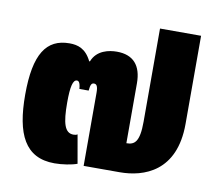

<svg xmlns="http://www.w3.org/2000/svg" viewBox="-69 -665 853 755"><g transform="rotate(10 357.0 -287.0)"><path d="M240 -295H277C279 -320 284 -326 293 -326C303 -326 309 -319 309 -292V0H453C549 0 675 -42 675 -232V-584H511V-212C511 -130 491 -117 459 -117V-356C459 -427 426 -465 360 -465C329 -465 280 -456 262 -409H259C236 -456 204 -465 171 -465C79 -465 34 -399 34 -236C34 -79 76 10 194 10C225 10 263 4 284 -4L264 -118C260 -115 254 -114 248 -114C213 -114 202 -152 202 -234C202 -298 209 -326 225 -326C231 -326 238 -322 240 -295Z"/></g></svg>

Font: Noto Sans Thai SemCond Blk
Style: Regular
Weight: 900
Width: 4
Designer: Monotype Design Team
Foundry: Monotype Imaging Inc.
Version: Version 2.002